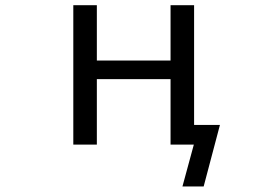

<svg xmlns="http://www.w3.org/2000/svg" viewBox="-20 -544 1040 725"><path d="M345.7 -245.1V2H256.8V-524.4H345.7V-315.4H624V-524.4H712.9V-72.3H810.5L749 160.2H668.9L711.9 2H707H668.9H624V-245.1Z"/></svg>

Font: Gen Shin Gothic Monospace Regular
Style: Regular
Weight: 400
Designer: [Source Han Sans]
Ryoko NISHIZUKA  (kana & ideographs); Paul D. Hunt (Latin, Greek & Cyrillic); Wenlong ZHANG  (bopomofo
Version: Version 1.002.20150607